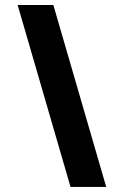

<svg xmlns="http://www.w3.org/2000/svg" viewBox="-20 -739 490 759"><path d="M399.9 0H258.8L49.8 -719.2H190.9Z"/></svg>

Font: Ultra
Style: Regular
Weight: 400
Designer: Astigmatic (AOETI)
Foundry: Astigmatic (AOETI)
Version: Version 1.000